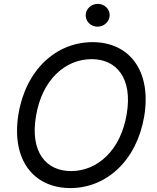

<svg xmlns="http://www.w3.org/2000/svg" viewBox="-20 -953 803 983"><path d="M718.4 -357.6C756.7 -591.3 642 -737.2 453.8 -737.2C268.5 -737.2 112.9 -597.3 74.6 -369.7C36.2 -136 150.9 9.9 340.6 9.9C524.1 9.9 680 -130 718.4 -357.6ZM164.1 -357.6C195 -546.5 315.7 -650.2 449.2 -650.2C576.7 -650.2 659.4 -552.6 628.9 -369.7C598 -180.8 476.9 -77.1 343.8 -77.1C216.3 -77.1 133.2 -174.4 164.1 -357.6ZM418.7 -875C418.3 -842.7 445.7 -816.4 479.4 -816.4C513.1 -816.4 541.2 -842.7 541.5 -875C541.9 -907 514.6 -933.2 480.8 -933.2C447.1 -933.2 419 -907 418.7 -875Z"/></svg>

Font: Margiela Sans Text
Style: Italic
Weight: 400
Italic angle: -9.39999°
Designer: Stefan Endress, Andreas Faust
Version: Version 1.100;FEAKit 1.0